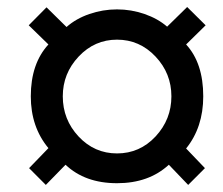

<svg xmlns="http://www.w3.org/2000/svg" viewBox="-20 -623 637 548"><path d="M110.8 -95.2 63 -143.1 118.2 -200.2Q67.9 -260.7 67.9 -348.1Q67.9 -441.4 118.2 -496.1L62 -550.8L112.8 -602.1L169.9 -545.9Q196.8 -569.8 235.1 -583Q273.4 -596.2 314 -596.2Q354.5 -596.2 392.6 -583Q430.7 -569.8 457 -546.9L514.2 -603L566.9 -550.8L511.2 -496.1Q560.1 -442.9 560.1 -348.1Q560.1 -259.8 511.2 -199.2L564.9 -143.1L517.1 -95.2L461.9 -152.8Q404.8 -100.1 314 -100.1Q222.7 -100.1 167 -152.8ZM314 -185.1Q378.9 -185.1 424.1 -233.6Q469.2 -282.2 469.2 -348.1Q469.2 -413.6 423.8 -461.7Q378.4 -509.8 314 -509.8Q250 -509.8 204.6 -461.7Q159.2 -413.6 159.2 -348.1Q159.2 -281.7 204.3 -233.4Q249.5 -185.1 314 -185.1Z"/></svg>

Font: Archivo
Style: Bold Italic
Weight: 700
Italic angle: -10°
Designer: Hector Gatti
Foundry: Omnibus-Type
Version: Version 2.001